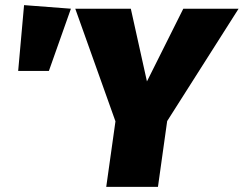

<svg xmlns="http://www.w3.org/2000/svg" viewBox="-20 -730 952 750"><path d="M74 -710 51 -453H171L257 -696ZM912 -696H696L554 -412L491 -696H274L431 -256L395 0H597L633 -257Z"/></svg>

Font: Fira Sans Heavy
Style: Italic
Weight: 900
Italic angle: -8°
Designer: bBox Type GmbH & Carrois Corporate GbR & Edenspiekermann AG
Foundry: bBox Type GmbH & Carrois Corporate GbR & Edenspiekermann AG
Version: Version 4.301;PS 004.301;hotconv 1.0.88;makeotf.lib2.5.64775